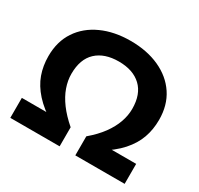

<svg xmlns="http://www.w3.org/2000/svg" viewBox="-151 -898 1119 1082"><g transform="rotate(30 408.0 -357.5)"><path d="M36 0V-130H245L251 -92Q176 -138 131.5 -187.5Q87 -237 67.5 -291.5Q48 -346 48 -409Q48 -504 93.5 -572.5Q139 -641 220.5 -678Q302 -715 408 -715Q514 -715 595.5 -678Q677 -641 722.5 -572.5Q768 -504 768 -409Q768 -346 748.5 -291.5Q729 -237 685 -187.5Q641 -138 565 -92L571 -130H780V0H459V-124Q511 -168 543 -212Q575 -256 590.5 -300Q606 -344 606 -387Q606 -482 553.5 -531.5Q501 -581 408 -581Q315 -581 262.5 -532Q210 -483 210 -387Q210 -344 225.5 -300Q241 -256 273.5 -212Q306 -168 357 -124V0Z"/></g></svg>

Font: Nunito Sans 8pt ExtraBold
Style: Regular
Weight: 800
Version: Version 3.101;gftools[0.9.27]